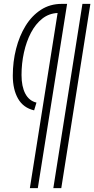

<svg xmlns="http://www.w3.org/2000/svg" viewBox="-20 -760 486 990"><path d="M255 210 405 -740H446L296 210ZM168 -231 156 -191Q100 -204 73 -251.5Q46 -299 46 -370Q46 -442 63 -508.5Q80 -575 112 -627Q144 -679 191 -709.5Q238 -740 298 -740H326L175 210H134L277 -693Q232 -691 197.5 -663.5Q163 -636 139.5 -591Q116 -546 103.5 -489.5Q91 -433 91 -373Q91 -314 110.5 -277Q130 -240 168 -231Z"/></svg>

Font: Georama Condensed Light
Style: Italic
Weight: 300
Width: 3
Italic angle: -9°
Designer: Jean-Baptiste Levee
Foundry: Production Type
Version: Version 1.000